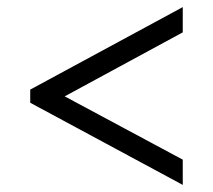

<svg xmlns="http://www.w3.org/2000/svg" viewBox="-20 -628 599 540"><path d="M494 -108V-179L162 -357L494 -537V-608L65 -376V-339Z"/></svg>

Font: Noto Serif Thai Medium
Style: Regular
Weight: 500
Designer: Monotype Design Team
Foundry: Monotype Imaging Inc.
Version: Version 1.901;PS 001.901;hotconv 1.0.88;makeotf.lib2.5.64775